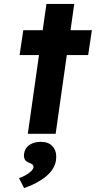

<svg xmlns="http://www.w3.org/2000/svg" viewBox="-20 -683 489 980"><path d="M80 -402 99 -529H198L217 -663H359L340 -529H449L430 -402H321L264 0H122L179 -402ZM103 277 77 226Q91 222 107.5 213Q124 204 136.5 193Q149 182 151 170Q151 169 151 168Q151 162 147 158Q143 154 132 149Q113 142 107.5 132.5Q102 123 102 112Q102 107 103 101Q107 72 130.5 56.5Q154 41 188 41Q227 41 247 62.5Q267 84 267 115Q267 124 266 133Q263 157 250 178Q237 199 215.5 217Q194 235 166 250Q138 265 103 277Z"/></svg>

Font: Lexend SemBd
Style: Italic
Weight: 600
Italic angle: -8.13011°
Designer: Bonnie Shaver-Troup, Thomas Jockin
Foundry: Lexend
Version: Version 1.007